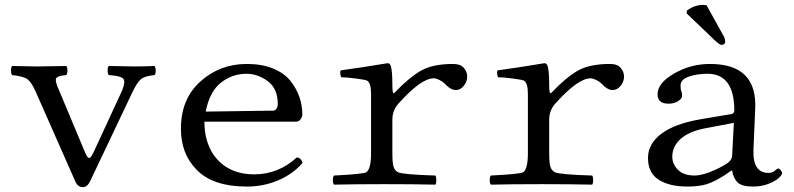

<svg xmlns="http://www.w3.org/2000/svg" viewBox="-20 -751 3238 783"><path d="M423.8 -444.8Q418.9 -448.7 418.9 -463.4Q418.9 -478 423.8 -481.9Q505.9 -480 528.8 -480Q562 -480 609.9 -481.9Q614.7 -477.1 615 -463.1Q615.2 -449.2 609.9 -444.8Q568.8 -440.9 553.5 -427Q538.1 -413.1 520 -375L347.2 -11.2Q335.9 11.7 318.8 12.2Q297.9 12.2 288.1 -8.8L126 -376Q108.9 -415 92.5 -427.5Q76.2 -439.9 29.8 -444.8Q24.9 -448.7 24.9 -463.4Q24.9 -478 29.8 -481.9Q111.8 -480 132.8 -480Q168 -480 250 -481.9Q254.9 -478 254.9 -463.6Q254.9 -449.2 250 -444.8Q212.9 -441.9 208.5 -430.4Q204.1 -418.9 221.2 -381.8L323.2 -138.2Q332 -116.2 337.4 -110.1Q342.8 -104 348.9 -109.6Q355 -115.2 363.8 -134.8L478 -381.8Q493.2 -419.9 481.9 -430.9Q470.7 -441.9 423.8 -444.8Z M818.8 -295.9 1092.8 -299.8Q1102.5 -299.8 1107.7 -308.3Q1112.8 -316.9 1112.8 -326.2Q1112.8 -390.1 1071.8 -420.2Q1030.8 -450.2 984.9 -450.2Q927.7 -450.2 881.3 -414.1Q835 -377.9 818.8 -295.9ZM1190.4 -108.9Q1207.5 -107.9 1213.9 -86.9Q1175.8 -42 1115.7 -16.1Q1055.7 9.8 986.8 9.8Q845.7 9.8 779.8 -61Q717.8 -125 717.8 -226.1Q717.8 -347.2 797.1 -418.7Q876.5 -490.2 986.8 -490.2Q1047.9 -490.2 1093.3 -471.7Q1138.7 -453.1 1163.6 -422.1Q1188.5 -391.1 1200.7 -356.4Q1212.9 -321.8 1212.9 -284.2Q1212.9 -274.4 1205.8 -264.6Q1198.7 -254.9 1188.5 -254.9H813.5Q813.5 -175.8 850.6 -120.1Q907.7 -40 1016.6 -40Q1115.2 -40 1190.4 -108.9Z M1580.1 -405.8Q1580.1 -370.1 1585 -370.6Q1586.9 -370.6 1590.3 -374Q1649.4 -436 1697.3 -463.1Q1745.1 -490.2 1828.1 -490.2Q1857.9 -490.2 1871.6 -474.1Q1885.3 -458 1885.3 -439Q1885.3 -418 1871.3 -400.9Q1857.4 -383.8 1838.4 -383.8Q1817.4 -383.8 1792.5 -411.1Q1786.6 -417.5 1772.5 -424.6Q1758.3 -431.6 1748.5 -431.6Q1697.3 -431.6 1604.5 -328.1Q1580.6 -301.3 1580.1 -264.2V-126Q1580.1 -87.9 1584.7 -72Q1589.4 -56.2 1602.5 -48.8Q1622.6 -39.1 1755.4 -35.2Q1759.3 -30.3 1759.3 -16.1Q1759.3 -2 1755.4 2Q1669.4 0 1549.3 0Q1426.3 0 1342.3 2Q1337.4 -2 1337.4 -15.9Q1337.4 -29.8 1342.3 -35.2Q1462.4 -41 1474.1 -48.8Q1493.2 -62 1493.2 -126V-368.2Q1493.2 -412.1 1477.5 -421.9Q1470.7 -425.8 1430.9 -430.9Q1391.1 -436 1371.1 -436Q1365.2 -453.1 1369.1 -463.9Q1458 -476.1 1560.1 -493.2Q1568.8 -493.2 1572.3 -484.9Q1580.1 -468.8 1580.1 -405.8Z M2219.7 -405.8Q2219.7 -370.1 2224.6 -370.6Q2226.6 -370.6 2230 -374Q2289.1 -436 2336.9 -463.1Q2384.8 -490.2 2467.8 -490.2Q2497.6 -490.2 2511.2 -474.1Q2524.9 -458 2524.9 -439Q2524.9 -418 2511 -400.9Q2497.1 -383.8 2478 -383.8Q2457 -383.8 2432.1 -411.1Q2426.3 -417.5 2412.1 -424.6Q2397.9 -431.6 2388.2 -431.6Q2336.9 -431.6 2244.1 -328.1Q2220.2 -301.3 2219.7 -264.2V-126Q2219.7 -87.9 2224.4 -72Q2229 -56.2 2242.2 -48.8Q2262.2 -39.1 2395 -35.2Q2398.9 -30.3 2398.9 -16.1Q2398.9 -2 2395 2Q2309.1 0 2189 0Q2065.9 0 1981.9 2Q1977.1 -2 1977.1 -15.9Q1977.1 -29.8 1981.9 -35.2Q2102.1 -41 2113.8 -48.8Q2132.8 -62 2132.8 -126V-368.2Q2132.8 -412.1 2117.2 -421.9Q2110.4 -425.8 2070.6 -430.9Q2030.8 -436 2010.7 -436Q2004.9 -453.1 2008.8 -463.9Q2097.7 -476.1 2199.7 -493.2Q2208.5 -493.2 2211.9 -484.9Q2219.7 -468.8 2219.7 -405.8Z M2972.7 -250 2852.5 -227.1Q2789.6 -214.8 2755.6 -184.3Q2721.7 -153.8 2721.7 -111.8Q2721.7 -82 2744.6 -58.6Q2767.6 -35.2 2813.5 -35.2Q2839.4 -35.2 2877.9 -50.5Q2916.5 -65.9 2945.8 -85Q2964.8 -98.1 2965.8 -116.2ZM2965.8 -55.2H2962.4L2934.6 -36.1Q2890.6 -8.3 2860.1 0.7Q2829.6 9.8 2783.7 9.8Q2709.5 9.8 2666 -18.1Q2622.6 -45.9 2622.6 -106.9Q2622.6 -164.1 2676.5 -205.1Q2730.5 -246.1 2834.5 -264.2L2964.4 -286.1Q2974.1 -289.1 2974.6 -299.8Q2974.6 -449.7 2865.7 -450.2Q2822.8 -450.2 2789.1 -438.5Q2755.4 -426.8 2755.4 -402.8Q2755.4 -386.7 2757.8 -380.9Q2761.7 -373 2761.7 -359.9Q2761.7 -348.6 2745.1 -338.4Q2728.5 -328.1 2706.5 -328.1Q2661.6 -328.1 2661.6 -367.2Q2661.6 -412.1 2729 -451.2Q2796.4 -490.2 2875.5 -490.2Q3071.3 -490.2 3059.6 -301.8L3052.7 -141.1Q3048.8 -45.9 3113.8 -45.9Q3129.9 -45.9 3140.1 -54.9Q3150.4 -64 3152.8 -64Q3157.7 -64 3163.6 -57.4Q3169.4 -50.8 3169.4 -44.9Q3169.4 -38.1 3156.5 -25.6Q3143.6 -13.2 3115 -1.7Q3086.4 9.8 3051.8 9.8Q3004.9 9.8 2987.8 -7.3Q2970.7 -24.4 2965.8 -55.2ZM2861.8 -729 2931.6 -603Q2937.5 -590.8 2937.5 -579.1Q2937.5 -575.2 2933.1 -571.5Q2928.7 -567.9 2922.4 -567.9Q2914.6 -567.9 2893.6 -587.9L2779.8 -696.8L2781.7 -708Q2812.5 -731 2846.7 -731Q2854 -731 2861.8 -729Z"/></svg>

Font: Linux Libertine Mono
Style: Mono
Weight: 400
Designer: Philipp H. Poll
Foundry: Philipp H. Poll
Version: Version 5.1.7 ; ttfautohint (v0.9)